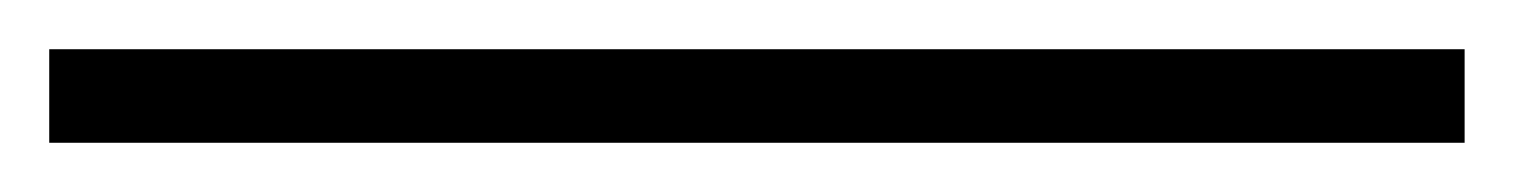

<svg xmlns="http://www.w3.org/2000/svg" viewBox="-30 64 615 78"><path d="M565 122H-10V84H565Z"/></svg>

Font: Libra Sans
Style: Bold
Weight: 700
Foundry: Context Ltd
Version: Version 1.000